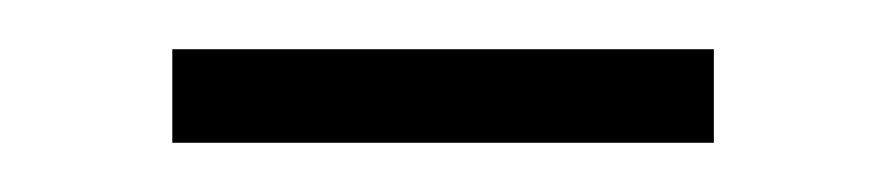

<svg xmlns="http://www.w3.org/2000/svg" viewBox="-20 60 360 78"><path d="M50 118V80H270V118Z"/></svg>

Font: Cooper Hewitt
Style: Light
Weight: 703
Designer: Village Type and Design LLC
Foundry: Cooper Hewitt Smithsonian Design Museum
Version: 1.000